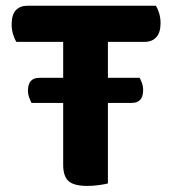

<svg xmlns="http://www.w3.org/2000/svg" viewBox="-20 -626 588 654"><path d="M428.6 -275.4H87.3Q83.5 -282.6 79.4 -293.9Q75.2 -305.2 75.2 -317.5Q75.2 -360.9 114.1 -360.9H455.7Q459.2 -354.6 463.4 -343.6Q467.5 -332.6 467.5 -319.5Q467.5 -296.2 457.4 -285.8Q447.2 -275.4 428.6 -275.4ZM203.2 -483.5 202 -606.5H511Q517.1 -597.2 522 -581.3Q526.9 -565.5 526.9 -547.1Q526.9 -515.2 512.4 -499.3Q498 -483.5 473.1 -483.5ZM343.6 -606.5 344.8 -483.5H35.5Q29.5 -493.1 24.6 -508.9Q19.7 -524.8 19.7 -543.1Q19.7 -576.1 34.1 -591.3Q48.6 -606.5 73.5 -606.5ZM195.2 -510.5H347.6V-1.2Q338 1.5 318 4.4Q298 7.3 277.2 7.3Q232.4 7.3 213.8 -8.9Q195.2 -25.2 195.2 -64.7Z"/></svg>

Font: Baloo Bhaijaan 2
Style: Regular
Weight: 400
Designer: Sanskriti Dholi, Noopur Datye and Ek Type
Foundry: Ek Type
Version: Version 1.701